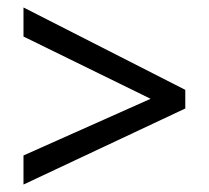

<svg xmlns="http://www.w3.org/2000/svg" viewBox="-20 -617 560 515"><path d="M43 -200V-122L477 -326V-376L43 -597V-519L384 -352Z"/></svg>

Font: Noto Sans Lao Looped SemiCondensed
Style: Regular
Weight: 400
Width: 4
Designer: Mark Frömberg, Ben Mitchell
Foundry: The Fontpad Ltd
Version: Version 1.002